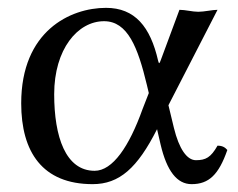

<svg xmlns="http://www.w3.org/2000/svg" viewBox="-20 -459 606 489"><path d="M409 -191 534 -434C521 -434 500 -429 485 -429C470 -429 452 -434 437 -434L389.5 -306C386.7 -298.5 385.1 -294 382.8 -304C363 -391 323.5 -439 250 -439C159 -439 34 -380 34 -196C34 -72 88 10 216 10C284 10 330 -31 380 -130L389 -91C405 -23 431 10 468 10C512 10 537 -14 559 -77C553 -84 546 -88 534 -88C517 -58 504 -51 479 -51C456 -51 436 -80 423 -133ZM359 -222 343 -181C309 -86 267 -24 221 -24C147 -24 118 -111 118 -219C118 -334 178 -405 245 -405C305 -405 331 -339 354 -243Z"/></svg>

Font: Libertinus Math
Style: Regular
Weight: 400
Designer: Philipp H. Poll
Foundry: Khaled Hosny
Version: Version 6.2